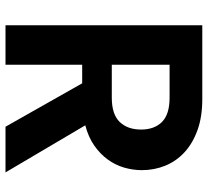

<svg xmlns="http://www.w3.org/2000/svg" viewBox="-48 -690 738 681"><g transform="rotate(90 320.5 -349.0)"><path d="M439 -481Q439 -528 412 -555Q385 -582 326 -582H209V-377H326Q385 -377 412 -405Q439 -433 439 -481ZM331 -698Q394 -698 441 -681Q488 -664 519.5 -635Q551 -606 567 -567Q583 -528 583 -484Q583 -452 574 -421Q565 -390 545.5 -363Q526 -336 496 -315Q466 -294 424 -283L591 0H429L275 -272H209V0H69V-698Z"/></g></svg>

Font: SVN-Poppins SemiBold
Style: Regular
Weight: 600
Designer: Ninad Kale (Devanagari), Jonny Pinhorn (Latin)
Foundry: Indian Type Foundry
Version: Version 3.002 2017